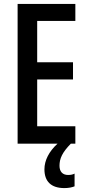

<svg xmlns="http://www.w3.org/2000/svg" viewBox="-20 -734 449 981"><path d="M284 113C284 76 298 45 342 0H365V-89H170V-328H353V-416H170V-627H365V-714H70V0H274C230 40 207 86 207 131C207 193 241 227 309 227C331 227 349 223 361 218V153C353 157 344 160 328 160C300 160 284 143 284 113Z"/></svg>

Font: Noto Sans Hebrew ExtraCondensed Medium
Style: Regular
Weight: 500
Width: 2
Designer: Monotype Design Team
Foundry: Monotype Imaging Inc.
Version: Version 2.004